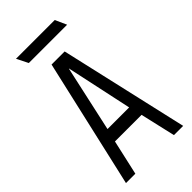

<svg xmlns="http://www.w3.org/2000/svg" viewBox="-261 -918 985 985"><g transform="rotate(-45 231.5 -426.0)"><path d="M233 -623H232Q212 -532 192.5 -443.5Q173 -355 153 -264H310ZM92 -1H24L184 -701H279L439 -1H372L328 -192H135ZM357 -851 385 -789H107L76 -851Z"/></g></svg>

Font: Marvel
Style: Bold
Weight: 700
Designer: Carolina Trebol
Foundry: Carolina Trebol
Version: Version 1.001